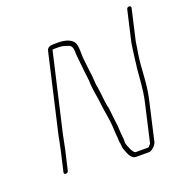

<svg xmlns="http://www.w3.org/2000/svg" viewBox="-119 -748 844 873"><g transform="rotate(-20 303.0 -311.0)"><path d="M80 -31 102 -126C106 -145 111 -172 116 -195L203 -572C208 -573 212 -573 216 -573H234C254 -573 266 -567 279 -563C291 -558 295 -549 296 -534C297 -501 301 -477 304 -445C306 -415 312 -391 312 -361C314 -329 322 -299 325 -266C329 -225 340 -183 341 -140L343 -107C345 -97 344 -85 345 -75C349 -65 347 -47 351 -38C358 -21 367 16 394 16H456C470 16 492 -5 495 -20L538 -208C556 -286 551 -351 563 -424L568 -454C569 -464 571 -473 572 -480L606 -628C607 -634 603 -638 597 -638C591 -638 586 -634 585 -628L551 -480C544 -438 540 -397 535 -359C530 -310 529 -262 517 -208L474 -20C473 -17 465 -9 461 -5H399C397 -5 396 -6 393 -8C387 -14 379 -27 377 -35C374 -43 368 -53 368 -64C369 -83 366 -94 365 -112L363 -146C359 -173 356 -207 353 -233C344 -265 343 -311 337 -343C333 -358 334 -377 332 -394C328 -419 325 -453 322 -479C318 -501 323 -538 315 -558C309 -582 274 -594 239 -594H221C202 -594 186 -592 182 -573L95 -195C90 -172 86 -146 81 -126L59 -31C58 -25 61 -21 67 -21C73 -21 79 -25 80 -31Z"/></g></svg>

Font: Electronic
Style: ThnIt
Weight: 100
Version: Version 1.011